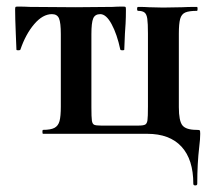

<svg xmlns="http://www.w3.org/2000/svg" viewBox="-20 -407 648 584"><path d="M428 0H111Q109 0 109 -6Q109 -12 111 -12Q134 -12 145.5 -18Q157 -24 161 -38.5Q165 -53 165 -83V-303Q165 -338 159.5 -351Q154 -364 138 -364Q110 -364 84 -333.5Q58 -303 42 -256Q41 -254 35.5 -254Q30 -254 30 -256L28 -305Q26 -353 26 -378Q26 -384 27 -385.5Q28 -387 34 -387Q55 -387 71 -386L209 -385L322 -386Q336 -387 354 -387Q361 -387 362 -385.5Q363 -384 363 -378Q363 -354 362 -335.5Q361 -317 360 -305L358 -256Q358 -254 352.5 -254Q347 -254 346 -256Q336 -303 319.5 -333.5Q303 -364 285 -364Q269 -364 263.5 -351Q258 -338 258 -303V-81Q258 -50 259.5 -40Q261 -30 266.5 -27.5Q272 -25 288 -25H400Q416 -25 421.5 -28Q427 -31 428.5 -41Q430 -51 430 -83V-305Q430 -336 428 -350Q426 -364 419.5 -369Q413 -374 400 -374Q397 -374 397 -380Q397 -386 400 -386Q421 -386 433 -385L476 -384L534 -385Q550 -386 579 -386Q581 -386 581 -380Q581 -374 579 -374Q555 -374 543.5 -369Q532 -364 528 -349.5Q524 -335 524 -305V-81Q524 -39 535 -25.5Q546 -12 578 -12Q586 -12 587.5 -10.5Q589 -9 589 0Q589 16 586 40Q580 90 580 152Q580 157 574 157Q568 157 568 152Q568 78 532 39Q496 0 428 0Z"/></svg>

Font: Cormorant Garamond
Style: Bold
Weight: 700
Designer: Christian Thalmann (Catharsis Fonts)
Foundry: Catharsis Fonts
Version: Version 4.000